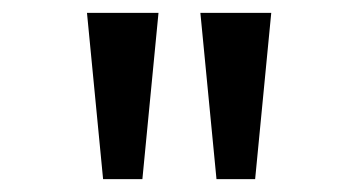

<svg xmlns="http://www.w3.org/2000/svg" viewBox="-20 -749 542 298"><path d="M140 -471 115 -729H226L201 -471ZM316 -471 291 -729H401L376 -471Z"/></svg>

Font: utelugu05
Style: Book
Weight: 400
Designer: Jelle Bosma - Monotype Design Team
Foundry: Monotype Imaging Inc.
Version: Version 2.003